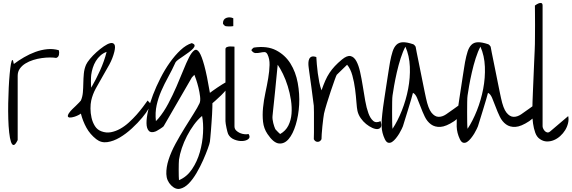

<svg xmlns="http://www.w3.org/2000/svg" viewBox="-20 -935 3772 1267"><path d="M96.7 -10.7Q81.1 21.5 70.3 22Q59.6 22.5 52.2 0.5Q44.9 -21.5 40.5 -61.5Q36.1 -101.6 34.7 -150.4Q33.2 -199.2 34.2 -252.9Q35.2 -306.6 37.6 -356.4Q40 -406.2 43.9 -447.8Q47.9 -489.3 52.2 -513.2Q56.6 -537.1 61.5 -539.1Q66.4 -541 71.3 -512.7Q102.5 -536.1 138.7 -557.1Q174.8 -578.1 213.4 -592.3Q252 -606.4 291.5 -610.4Q331.1 -614.3 368.2 -603.5Q372.1 -590.8 369.1 -574.2Q366.2 -557.6 350.6 -552.7Q335 -555.7 309.6 -555.7Q284.2 -555.7 255.9 -551.8Q227.5 -547.9 199.2 -539.1Q170.9 -530.3 147.9 -516.1Q125 -502 110.8 -481.9Q96.7 -461.9 96.7 -434.6Z M615.2 -16.6Q574.2 -48.8 550.3 -92.3Q526.4 -135.7 513.7 -185.5Q507.8 -180.7 496.1 -174.8Q484.4 -168.9 472.2 -165Q460 -161.1 448.2 -159.7Q436.5 -158.2 431.2 -162.1Q425.8 -166 428.2 -175.3Q430.7 -184.6 446.3 -203.1Q448.2 -206.1 458.5 -215.8Q468.8 -225.6 480.5 -236.8Q492.2 -248 502 -258.3Q511.7 -268.6 513.7 -271.5Q524.4 -295.9 526.9 -325.2Q529.3 -354.5 529.8 -386.2Q530.3 -418 533.2 -449.2Q536.1 -480.5 547.9 -507.8Q554.7 -523.4 573.7 -546.4Q592.8 -569.3 616.7 -590.8Q640.6 -612.3 665.5 -629.4Q690.4 -646.5 708.5 -650.4Q726.6 -654.3 734.9 -641.6Q743.2 -628.9 734.4 -592.8Q723.6 -549.8 701.7 -509.3Q679.7 -468.8 656.2 -429.2Q632.8 -389.6 611.8 -350.6Q590.8 -311.5 582 -271.5Q577.1 -250 577.1 -219.2Q577.1 -188.5 584 -158.2Q590.8 -127.9 606.4 -103Q622.1 -78.1 649.4 -68.4Q680.7 -56.6 711.9 -62.5Q743.2 -68.4 772.9 -85Q802.7 -101.6 830.1 -126.5Q857.4 -151.4 880.9 -177.7Q904.3 -204.1 922.9 -229Q941.4 -253.9 954.1 -271.5L970.7 -253.9Q977.5 -248 962.4 -220.7Q947.3 -193.4 918.5 -158.7Q889.6 -124 850.6 -87.9Q811.5 -51.8 770 -27.3Q728.5 -2.9 688 2.9Q647.5 8.8 615.2 -16.6ZM582 -441.4Q581.1 -436.5 580.6 -424.3Q580.1 -412.1 580.1 -398.4Q580.1 -384.8 580.6 -373Q581.1 -361.3 582 -356.4Q613.3 -410.2 640.6 -470.7Q668 -531.2 683.6 -592.8Q661.1 -585 643.1 -568.8Q625 -552.7 612.3 -531.7Q599.6 -510.7 592.3 -487.3Q585 -463.9 582 -441.4Z M1109.4 288.1Q1079.1 257.8 1077.6 213.4Q1076.2 168.9 1092.8 117.7Q1109.4 66.4 1138.7 12.7Q1168 -41 1199.2 -91.3Q1230.5 -141.6 1257.3 -184.1Q1284.2 -226.6 1296.9 -253.9Q1303.7 -269.5 1300.3 -298.3Q1296.9 -327.1 1289.6 -356.9Q1282.2 -386.7 1273.9 -411.1Q1265.6 -435.5 1262.7 -441.4L1246.1 -423.8L1059.6 -101.6Q1057.6 -99.6 1051.3 -94.7Q1044.9 -89.8 1037.1 -85Q1029.3 -80.1 1021 -75.2Q1012.7 -70.3 1008.8 -68.4Q977.5 -55.7 962.4 -71.3Q947.3 -86.9 946.8 -121.6Q946.3 -156.2 957.5 -205.6Q968.8 -254.9 989.7 -309.6Q1010.7 -364.3 1039.1 -419.9Q1067.4 -475.6 1101.1 -522.9Q1134.8 -570.3 1171.4 -604.5Q1208 -638.7 1245.1 -650.4Q1263.7 -644.5 1264.2 -635.3Q1264.6 -626 1254.4 -614.7Q1244.1 -603.5 1227.1 -590.8Q1210 -578.1 1191.9 -565.9Q1173.8 -553.7 1158.7 -543Q1143.6 -532.2 1138.7 -524.4Q1115.2 -472.7 1089.8 -426.8Q1064.5 -380.9 1044.4 -335Q1024.4 -289.1 1013.7 -240.7Q1002.9 -192.4 1008.8 -135.7L1025.4 -153.3Q1061.5 -196.3 1090.8 -252Q1120.1 -307.6 1144.5 -363.8Q1168.9 -419.9 1189.5 -471.2Q1210 -522.5 1227.5 -556.6Q1245.1 -590.8 1261.7 -602.5Q1278.3 -614.3 1294.4 -590.8Q1310.5 -567.4 1328.1 -502.9Q1345.7 -438.5 1365.2 -322.3Q1370.1 -326.2 1384.3 -336.4Q1398.4 -346.7 1414.6 -357.4Q1430.7 -368.2 1445.3 -377.4Q1460 -386.7 1465.8 -389.6Q1470.7 -391.6 1483.4 -391.6Q1496.1 -391.6 1500 -389.6Q1496.1 -372.1 1478 -349.1Q1460 -326.2 1439 -305.7Q1418 -285.2 1400.4 -270Q1382.8 -254.9 1381.8 -253.9Q1381.8 -244.1 1381.3 -224.6Q1380.9 -205.1 1379.4 -179.7Q1377.9 -154.3 1376 -127Q1374 -99.6 1372.1 -74.2Q1370.1 -48.8 1368.2 -29.3L1365.2 0Q1363.3 12.7 1351.1 46.4Q1338.9 80.1 1320.3 122.1Q1301.8 164.1 1277.3 206.1Q1252.9 248 1225.6 275.9Q1198.2 303.7 1168.5 310.5Q1138.7 317.4 1109.4 288.1ZM1161.1 119.1Q1160.2 127 1159.7 146Q1159.2 165 1159.2 186.5Q1159.2 208 1159.7 227.5Q1160.2 247.1 1161.1 253.9Q1212.9 232.4 1247.1 181.6Q1281.2 130.9 1298.8 68.8Q1316.4 6.8 1319.8 -57.6Q1323.2 -122.1 1313.5 -169.9Q1285.2 -146.5 1259.8 -111.8Q1234.4 -77.1 1213.9 -37.6Q1193.4 2 1179.7 43Q1166 84 1161.1 119.1Z M1485.4 -50.8Q1483.4 -54.7 1480.5 -65.9Q1477.5 -77.1 1474.6 -90.8Q1471.7 -104.5 1469.7 -117.2Q1467.8 -129.9 1467.8 -135.7V-610.4Q1467.8 -620.1 1476.6 -624Q1485.4 -627.9 1496.6 -628.4Q1507.8 -628.9 1517.1 -627.9Q1526.4 -627 1527.3 -627V-101.6Q1527.3 -85 1538.1 -74.2Q1548.8 -63.5 1563.5 -57.1Q1578.1 -50.8 1593.8 -49.3Q1609.4 -47.9 1620.1 -50.8Q1633.8 -30.3 1619.6 -18.1Q1605.5 -5.9 1579.6 -4.4Q1553.7 -2.9 1525.9 -14.2Q1498 -25.4 1485.4 -50.8ZM1451.2 -780.3Q1451.2 -808.6 1473.6 -816.9Q1496.1 -825.2 1519.5 -814.5V-762.7Q1516.6 -761.7 1509.3 -761.2Q1502 -760.7 1493.7 -760.7Q1485.4 -760.7 1478 -761.2Q1470.7 -761.7 1467.8 -762.7Q1463.9 -763.7 1457.5 -770.5Q1451.2 -777.3 1451.2 -780.3Z M1745.1 -50.8Q1720.7 -86.9 1715.8 -131.3Q1710.9 -175.8 1715.8 -224.6Q1720.7 -273.4 1731.4 -323.2Q1742.2 -373 1750 -419.4Q1757.8 -465.8 1758.8 -506.3Q1759.8 -546.9 1745.1 -576.2Q1737.3 -591.8 1724.1 -591.3Q1710.9 -590.8 1695.8 -587.4Q1680.7 -584 1665.5 -585Q1650.4 -585.9 1638.7 -603.5Q1639.6 -607.4 1646 -613.8Q1652.3 -620.1 1655.3 -621.1Q1743.2 -633.8 1802.2 -603Q1861.3 -572.3 1896.5 -516.1Q1931.6 -460 1944.8 -387.7Q1958 -315.4 1954.1 -244.1Q1950.2 -172.9 1931.6 -111.8Q1913.1 -50.8 1884.8 -17.6Q1856.4 15.6 1820.3 11.7Q1784.2 7.8 1745.1 -50.8ZM1795.9 -85Q1796.9 -82 1801.8 -77.1Q1806.6 -72.3 1812 -66.4Q1817.4 -60.5 1822.3 -56.2Q1827.1 -51.8 1829.1 -50.8Q1865.2 -71.3 1882.8 -106.4Q1900.4 -141.6 1903.8 -184.6Q1907.2 -227.5 1899.9 -274.9Q1892.6 -322.3 1878.9 -366.2Q1865.2 -410.2 1847.2 -447.3Q1829.1 -484.4 1812.5 -507.8Q1811.5 -495.1 1808.6 -468.8Q1805.7 -442.4 1802.7 -409.2Q1799.8 -376 1795.9 -338.9Q1792 -301.8 1788.6 -268.1Q1785.2 -234.4 1782.2 -208Q1779.3 -181.6 1778.3 -168.9Q1777.3 -159.2 1778.8 -147Q1780.3 -134.8 1783.2 -123Q1786.1 -111.3 1789.6 -101.1Q1793 -90.8 1795.9 -85Z M2050.8 -16.6Q2051.8 -29.3 2051.8 -60.5V-193.4Q2051.8 -224.6 2050.8 -237.3Q2049.8 -243.2 2047.4 -262.7Q2044.9 -282.2 2041.5 -308.6Q2038.1 -335 2034.2 -364.3Q2030.3 -393.6 2026.4 -419.9Q2022.5 -446.3 2020 -465.8Q2017.6 -485.4 2016.6 -492.2Q2014.6 -505.9 2015.1 -520.5Q2015.6 -535.2 2020.5 -545.9Q2025.4 -556.6 2036.1 -561Q2046.9 -565.4 2067.4 -558.6Q2068.4 -538.1 2070.8 -510.3Q2073.2 -482.4 2077.1 -452.1Q2081.1 -421.9 2086.9 -392.6Q2092.8 -363.3 2101.6 -338.9Q2114.3 -375 2126.5 -402.8Q2138.7 -430.7 2154.3 -454.1Q2169.9 -477.5 2189.5 -498.5Q2209 -519.5 2236.3 -542Q2270.5 -570.3 2293.5 -564.9Q2316.4 -559.6 2331.5 -531.7Q2346.7 -503.9 2356.4 -460Q2366.2 -416 2374 -366.7Q2381.8 -317.4 2390.1 -270Q2398.4 -222.7 2411.1 -188Q2423.8 -153.3 2442.9 -137.2Q2461.9 -121.1 2491.2 -135.7Q2500 -109.4 2493.7 -97.2Q2487.3 -85 2472.2 -83.5Q2457 -82 2436.5 -91.3Q2416 -100.6 2396 -116.7Q2376 -132.8 2360.4 -155.3Q2344.7 -177.7 2338.9 -203.1Q2335 -220.7 2332 -260.7Q2329.1 -300.8 2323.2 -346.7Q2317.4 -392.6 2305.2 -437Q2293 -481.4 2270.5 -507.8L2202.1 -441.4Q2199.2 -437.5 2188 -406.2Q2176.8 -375 2163.1 -334.5Q2149.4 -293.9 2136.7 -252.4Q2124 -210.9 2118.2 -185.5Q2116.2 -176.8 2113.3 -152.8Q2110.4 -128.9 2107.4 -101.6Q2104.5 -74.2 2103 -50.3Q2101.6 -26.4 2101.6 -16.6Q2092.8 1 2076.2 1Q2059.6 1 2050.8 -16.6Z M2519.5 -16.6Q2500 -57.6 2498.5 -99.6Q2497.1 -141.6 2502.9 -185.5Q2503.9 -199.2 2507.8 -226.6Q2511.7 -253.9 2516.6 -287.1Q2521.5 -320.3 2527.3 -357.4Q2533.2 -394.5 2538.1 -427.7Q2543 -460.9 2547.4 -486.8Q2551.8 -512.7 2553.7 -525.4Q2561.5 -566.4 2570.8 -595.2Q2580.1 -624 2596.2 -639.6Q2612.3 -655.3 2638.2 -656.2Q2664.1 -657.2 2705.1 -643.6Q2710 -642.6 2715.8 -636.2Q2721.7 -629.9 2722.7 -627Q2724.6 -614.3 2730 -587.9Q2735.4 -561.5 2742.2 -527.8Q2749 -494.1 2756.3 -457.5Q2763.7 -420.9 2770.5 -387.2Q2777.3 -353.5 2782.7 -327.1Q2788.1 -300.8 2791 -288.1Q2805.7 -218.8 2827.1 -191.9Q2848.6 -165 2873 -164.1Q2897.5 -163.1 2923.3 -180.2Q2949.2 -197.3 2974.6 -216.3Q3000 -235.4 3022.5 -249Q3044.9 -262.7 3061.5 -253.9Q3061.5 -235.4 3052.7 -217.8Q3043.9 -200.2 3031.7 -185.1Q3019.5 -169.9 3004.9 -157.2Q2990.2 -144.5 2977.5 -135.7Q2922.9 -99.6 2886.2 -97.7Q2849.6 -95.7 2824.2 -114.3Q2798.8 -132.8 2783.2 -165Q2767.6 -197.3 2755.4 -230.5Q2743.2 -263.7 2731.9 -289.6Q2720.7 -315.4 2705.1 -322.3Q2702.1 -309.6 2692.9 -278.3Q2683.6 -247.1 2672.9 -211.9Q2662.1 -176.8 2652.3 -145.5Q2642.6 -114.3 2638.7 -101.6Q2636.7 -96.7 2630.4 -83Q2624 -69.3 2614.3 -53.2Q2604.5 -37.1 2592.3 -22Q2580.1 -6.8 2567.4 1.5Q2554.7 9.8 2542 6.8Q2529.3 3.9 2519.5 -16.6ZM2570.3 -304.7Q2568.4 -293 2567.9 -261.7Q2567.4 -230.5 2567.4 -195.3Q2567.4 -160.2 2567.9 -128.9Q2568.4 -97.7 2570.3 -85Q2604.5 -136.7 2631.8 -205.6Q2659.2 -274.4 2673.3 -348.1Q2687.5 -421.9 2684.6 -494.6Q2681.6 -567.4 2655.3 -627Q2638.7 -596.7 2624 -550.8Q2609.4 -504.9 2598.6 -457.5Q2587.9 -410.2 2580.6 -368.7Q2573.2 -327.1 2570.3 -304.7Z M3014.6 -16.6Q2995.1 -57.6 2993.7 -99.6Q2992.2 -141.6 2998 -185.5Q2999 -199.2 3002.9 -226.6Q3006.8 -253.9 3011.7 -287.1Q3016.6 -320.3 3022.5 -357.4Q3028.3 -394.5 3033.2 -427.7Q3038.1 -460.9 3042.5 -486.8Q3046.9 -512.7 3048.8 -525.4Q3056.6 -566.4 3065.9 -595.2Q3075.2 -624 3091.3 -639.6Q3107.4 -655.3 3133.3 -656.2Q3159.2 -657.2 3200.2 -643.6Q3205.1 -642.6 3210.9 -636.2Q3216.8 -629.9 3217.8 -627Q3219.7 -614.3 3225.1 -587.9Q3230.5 -561.5 3237.3 -527.8Q3244.1 -494.1 3251.5 -457.5Q3258.8 -420.9 3265.6 -387.2Q3272.5 -353.5 3277.8 -327.1Q3283.2 -300.8 3286.1 -288.1Q3300.8 -218.8 3322.3 -191.9Q3343.8 -165 3368.2 -164.1Q3392.6 -163.1 3418.5 -180.2Q3444.3 -197.3 3469.7 -216.3Q3495.1 -235.4 3517.6 -249Q3540 -262.7 3556.6 -253.9Q3556.6 -235.4 3547.9 -217.8Q3539.1 -200.2 3526.9 -185.1Q3514.6 -169.9 3500 -157.2Q3485.4 -144.5 3472.7 -135.7Q3418 -99.6 3381.3 -97.7Q3344.7 -95.7 3319.3 -114.3Q3293.9 -132.8 3278.3 -165Q3262.7 -197.3 3250.5 -230.5Q3238.3 -263.7 3227.1 -289.6Q3215.8 -315.4 3200.2 -322.3Q3197.3 -309.6 3188 -278.3Q3178.7 -247.1 3168 -211.9Q3157.2 -176.8 3147.5 -145.5Q3137.7 -114.3 3133.8 -101.6Q3131.8 -96.7 3125.5 -83Q3119.1 -69.3 3109.4 -53.2Q3099.6 -37.1 3087.4 -22Q3075.2 -6.8 3062.5 1.5Q3049.8 9.8 3037.1 6.8Q3024.4 3.9 3014.6 -16.6ZM3065.4 -304.7Q3063.5 -293 3063 -261.7Q3062.5 -230.5 3062.5 -195.3Q3062.5 -160.2 3063 -128.9Q3063.5 -97.7 3065.4 -85Q3099.6 -136.7 3127 -205.6Q3154.3 -274.4 3168.5 -348.1Q3182.6 -421.9 3179.7 -494.6Q3176.8 -567.4 3150.4 -627Q3133.8 -596.7 3119.1 -550.8Q3104.5 -504.9 3093.8 -457.5Q3083 -410.2 3075.7 -368.7Q3068.4 -327.1 3065.4 -304.7Z M3543.9 -16.6Q3522.5 -30.3 3512.2 -59.1Q3502 -87.9 3497.6 -119.6Q3493.2 -151.4 3493.2 -178.7V-219.7Q3493.2 -230.5 3494.1 -263.2Q3495.1 -295.9 3497.1 -339.4Q3499 -382.8 3501 -432.1Q3502.9 -481.4 3504.9 -524.9Q3506.8 -568.4 3508.3 -600.6Q3509.8 -632.8 3509.8 -643.6Q3509.8 -658.2 3510.3 -694.3Q3510.7 -730.5 3510.7 -771Q3510.7 -811.5 3510.3 -847.7Q3509.8 -883.8 3509.8 -898.4Q3524.4 -909.2 3535.2 -913.1Q3544.9 -917 3552.7 -914.6Q3560.5 -912.1 3560.5 -898.4V-101.6Q3560.5 -94.7 3564.9 -85.4Q3569.3 -76.2 3576.2 -69.3Q3583 -62.5 3592.3 -61Q3601.6 -59.6 3611.3 -68.4L3729.5 -168.9Q3734.4 -146.5 3728.5 -122.1Q3722.7 -97.7 3709.5 -76.2Q3696.3 -54.7 3676.8 -37.1Q3657.2 -19.5 3634.8 -10.3Q3612.3 -1 3588.9 -1.5Q3565.4 -2 3543.9 -16.6Z"/></svg>

Font: Over the Rainbow
Style: Regular
Weight: 400
Designer: Kimberly Geswein
Foundry: Kimberly Geswein
Version: Version 1.002 2010